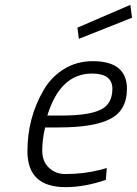

<svg xmlns="http://www.w3.org/2000/svg" viewBox="-20 -761 564 791"><path d="M181.5 -70C163.2 -87.3 154 -111 154 -141C154 -171 158 -202.7 166 -236H222C318.7 -236 389.7 -247.8 435 -271.5C480.3 -295.2 503 -336.3 503 -395C503 -471 456 -509 362 -509C317.3 -509 277.3 -497.8 242 -475.5C206.7 -453.2 178.7 -423.7 158 -387C114.7 -311.7 93 -228.7 93 -138C93 -39.3 145.3 10 250 10C302.7 10 358 0 416 -20L420 -69L396 -62C349.3 -50 300.3 -44 249 -44C222.3 -44 199.8 -52.7 181.5 -70ZM234 -285H175C210.3 -400.3 271.7 -458 359 -458C415 -458 443 -437 443 -395C443 -353 426.5 -324.2 393.5 -308.5C360.5 -292.8 307.3 -285 234 -285ZM305 -601 524 -688 517 -741 299 -647Z"/></svg>

Font: Titillium Web
Style: Light Italic
Weight: 300
Italic angle: -13°
Version: Version 1.001;PS 57.000;hotconv 1.0.70;makeotf.lib2.5.55311